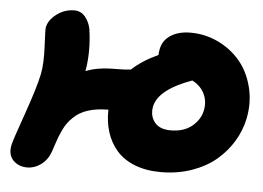

<svg xmlns="http://www.w3.org/2000/svg" viewBox="-48 -757 1043 760"><g transform="rotate(5 474.0 -377.0)"><path d="M613.8 -86.9Q555.2 -86.9 510 -104.7Q464.8 -122.6 437.7 -154.1Q410.6 -185.5 397.7 -226.3Q384.8 -267.1 386.2 -314.9Q293 -314.9 248 -270Q236.8 -259.8 227.3 -246.8Q217.8 -233.9 210 -216.8Q202.1 -199.7 198 -189.2Q193.8 -178.7 187 -157.5Q180.2 -136.2 178.2 -130.9Q166.5 -97.2 140.6 -78.1Q114.7 -59.1 85.9 -59.1Q50.8 -59.1 29.5 -81.5Q8.3 -104 16.1 -142.1Q19 -158.2 57.9 -268.1Q96.7 -377.9 107.9 -433.1Q116.2 -474.6 112.8 -542.5Q109.4 -610.4 110.8 -617.2Q116.2 -647 147.7 -670.9Q179.2 -694.8 217.8 -694.8Q244.6 -694.8 261.2 -674.3Q277.8 -653.8 283.2 -627Q296.4 -537.6 282.2 -459Q327.1 -478 399.9 -478Q439.9 -478 460.9 -481Q502.4 -519.5 564.9 -547.9Q564.9 -560.1 567.9 -573.2Q575.2 -607.9 606.2 -627.4Q637.2 -647 684.1 -647Q742.7 -647 794.4 -622.1Q846.2 -597.2 881.6 -554.9Q917 -512.7 932.1 -452.6Q947.3 -392.6 934.1 -327.1Q924.3 -279.8 898.7 -237.1Q873 -194.3 833.5 -160.6Q793.9 -127 737.1 -106.9Q680.2 -86.9 613.8 -86.9ZM561 -342.8Q554.2 -306.2 574.2 -280.5Q594.2 -254.9 638.2 -254.9Q690.9 -254.9 723.4 -281.7Q755.9 -308.6 763.2 -346.2Q770 -382.3 754.9 -412.4Q739.7 -442.4 707 -459Q575.2 -411.6 561 -342.8Z"/></g></svg>

Font: Shantell Sans Irregular Bouncy
Style: Italic
Weight: 800
Italic angle: -11.31°
Designer: Stephen Nixon, Anya Danilova, Shantell Martin
Foundry: Arrow Type
Version: Version 1.006;[9816181b4]